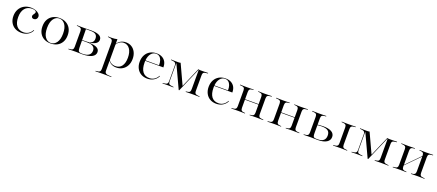

<svg xmlns="http://www.w3.org/2000/svg" viewBox="88 -1674 7076 3108"><g transform="rotate(20 3626.0 -120.5)"><path d="M274.2 11.3Q211.3 11.3 163.3 -15.3Q115.3 -41.9 88.7 -90.3Q62.1 -138.7 62.1 -202.4Q62.1 -268.5 90.3 -319.4Q118.5 -370.2 169.4 -398.4Q220.2 -426.6 285.5 -426.6Q330.6 -426.6 367.3 -413.3Q404 -400 425.4 -377.8Q446.8 -355.6 446.8 -326.6Q446.8 -301.6 430.2 -284.7Q413.7 -267.7 388.7 -267.7Q369.4 -267.7 358.1 -277.8Q346.8 -287.9 346.8 -304.8Q346.8 -318.5 355.2 -331Q363.7 -343.5 372.2 -356Q380.6 -368.5 380.6 -380.6Q380.6 -396.8 360.9 -406Q341.1 -415.3 307.3 -415.3Q229 -415.3 185.1 -361.3Q141.1 -307.3 141.1 -211.3Q141.1 -114.5 183.5 -61.7Q225.8 -8.9 304.8 -8.9Q349.2 -8.9 387.5 -31.5Q425.8 -54 450.8 -101.6L458.1 -95.2Q433.1 -44.4 385.1 -16.5Q337.1 11.3 274.2 11.3Z M777.4 11.3Q714.5 11.3 665.7 -14.1Q616.9 -39.5 589.1 -88.3Q561.3 -137.1 561.3 -207.3Q561.3 -277.4 589.1 -326.2Q616.9 -375 665.7 -400.8Q714.5 -426.6 777.4 -426.6Q841.1 -426.6 889.9 -400.8Q938.7 -375 966.9 -326.2Q995.2 -277.4 995.2 -207.3Q995.2 -137.9 966.9 -88.7Q938.7 -39.5 889.9 -14.1Q841.1 11.3 777.4 11.3ZM777.4 2.4Q837.9 2.4 877 -52.4Q916.1 -107.3 916.1 -207.3Q916.1 -308.1 877 -362.9Q837.9 -417.7 777.4 -417.7Q717.7 -417.7 679 -362.9Q640.3 -308.1 640.3 -207.3Q640.3 -106.5 679 -52Q717.7 2.4 777.4 2.4Z M1202.4 -2.4Q1171 -2.4 1142.3 -1.6Q1113.7 -0.8 1081.5 0V-8.9L1102.4 -10.5Q1137.1 -12.1 1151.6 -25.4Q1166.1 -38.7 1166.1 -71V-341.9Q1166.1 -375 1151.6 -387.9Q1137.1 -400.8 1102.4 -402.4L1081.5 -404V-412.9Q1113.7 -412.1 1142.3 -411.3Q1171 -410.5 1202.4 -410.5Q1235.5 -410.5 1267.3 -411.7Q1299.2 -412.9 1322.6 -412.9Q1416.9 -412.9 1463.7 -389.1Q1510.5 -365.3 1510.5 -317.7Q1510.5 -275.8 1471.8 -250Q1433.1 -224.2 1355.6 -215.3V-213.7Q1449.2 -212.9 1495.6 -188.3Q1541.9 -163.7 1541.9 -116.1Q1541.9 -60.5 1483.9 -30.2Q1425.8 0 1319.4 0Q1291.1 0 1262.9 -1.2Q1234.7 -2.4 1203.2 -2.4ZM1242.7 -88.7Q1243.5 -54.8 1248.8 -37.5Q1254 -20.2 1269 -14.5Q1283.9 -8.9 1313.7 -8.9H1322.6Q1394.4 -8.9 1430.2 -35.9Q1466.1 -62.9 1466.1 -113.7Q1466.1 -160.5 1432.7 -184.3Q1399.2 -208.1 1333.1 -208.1H1209.7V-216.9H1300.8Q1373.4 -216.9 1404.8 -239.5Q1436.3 -262.1 1436.3 -310.5Q1436.3 -357.3 1408.5 -379.8Q1380.6 -402.4 1321 -402.4H1236.3L1238.7 -404Z M1737.1 183.9Q1705.6 183.9 1677 184.7Q1648.4 185.5 1616.1 186.3V177.4L1637.1 175.8Q1671.8 174.2 1686.3 160.9Q1700.8 147.6 1700.8 115.3V-206.5H1773.4V115.3Q1773.4 137.1 1780.2 149.6Q1787.1 162.1 1803.2 168.1Q1819.4 174.2 1846.8 175L1889.5 177.4V186.3Q1862.1 185.5 1836.7 185.1Q1811.3 184.7 1787.1 184.3Q1762.9 183.9 1737.1 183.9ZM1924.2 -424.2Q1979.8 -424.2 2023 -396.8Q2066.1 -369.4 2090.3 -320.6Q2114.5 -271.8 2114.5 -208.1Q2114.5 -141.9 2088.7 -92.3Q2062.9 -42.7 2016.5 -14.5Q1970.2 13.7 1908.9 13.7Q1857.3 13.7 1817.7 -10.5Q1778.2 -34.7 1766.9 -70.2L1768.5 -77.4Q1779 -45.2 1812.9 -24.2Q1846.8 -3.2 1889.5 -3.2Q1959.7 -3.2 1997.6 -54.8Q2035.5 -106.5 2035.5 -200Q2035.5 -294.4 1996.8 -349.6Q1958.1 -404.8 1891.1 -404.8Q1851.6 -404.8 1815.3 -379Q1779 -353.2 1762.1 -308.1L1760.5 -316.1Q1779 -366.9 1823 -395.6Q1866.9 -424.2 1924.2 -424.2ZM1700.8 -206.5V-335.5Q1700.8 -371 1685.9 -385.9Q1671 -400.8 1630.6 -404L1616.1 -405.6V-414.5Q1635.5 -413.7 1646.4 -413.3Q1657.3 -412.9 1669.4 -412.9Q1699.2 -412.9 1725.8 -415.7Q1752.4 -418.5 1773.4 -424.2V-414.5V-206.5Z M2443.5 11.3Q2381.5 11.3 2334.7 -15.7Q2287.9 -42.7 2262.1 -91.9Q2236.3 -141.1 2236.3 -204.8Q2236.3 -271 2262.9 -321Q2289.5 -371 2337.9 -398.8Q2386.3 -426.6 2449.2 -426.6Q2505.6 -426.6 2546 -404.8Q2586.3 -383.1 2607.7 -343.5Q2629 -304 2628.2 -249.2H2282.3L2281.5 -258.1H2550.8Q2551.6 -308.1 2538.7 -344Q2525.8 -379.8 2502 -398.8Q2478.2 -417.7 2444.4 -417.7Q2391.9 -417.7 2357.3 -373.8Q2322.6 -329.8 2316.1 -255.6L2316.9 -254.8Q2316.1 -246.8 2315.7 -237.9Q2315.3 -229 2315.3 -217.7Q2315.3 -116.1 2355.6 -62.5Q2396 -8.9 2474.2 -8.9Q2517.7 -8.9 2554.8 -31.5Q2591.9 -54 2617.7 -101.6L2625 -95.2Q2600 -45.2 2552.4 -16.9Q2504.8 11.3 2443.5 11.3Z M2800.8 -78.2Q2800.8 -41.1 2812.5 -28.6Q2824.2 -16.1 2863.7 -12.1L2891.1 -8.9V0Q2869.4 -0.8 2843.5 -1.6Q2817.7 -2.4 2796.8 -2.4Q2778.2 -2.4 2761.3 -2Q2744.4 -1.6 2730.2 -1.2Q2716.1 -0.8 2704 0V-8.9L2729.8 -11.3Q2755.6 -14.5 2768.5 -20.6Q2781.5 -26.6 2786.7 -39.9Q2791.9 -53.2 2791.9 -78.2V-334.7Q2791.9 -359.7 2786.7 -373Q2781.5 -386.3 2768.1 -392.3Q2754.8 -398.4 2729.8 -401.6L2703.2 -404V-412.9Q2718.5 -412.9 2736.3 -412.1Q2754 -411.3 2775.4 -410.9Q2796.8 -410.5 2821 -410.5H2825.8Q2837.9 -410.5 2847.6 -411.7Q2857.3 -412.9 2865.3 -415.3L3025.8 -68.5L3016.1 -58.9L3170.2 -414.5Q3184.7 -411.3 3196.4 -410.9Q3208.1 -410.5 3215.3 -410.5H3223.4Q3247.6 -410.5 3268.5 -410.9Q3289.5 -411.3 3307.7 -412.1Q3325.8 -412.9 3340.3 -412.9V-404L3314.5 -400.8Q3288.7 -398.4 3275.4 -392.3Q3262.1 -386.3 3257.3 -373Q3252.4 -359.7 3252.4 -334.7V-78.2Q3252.4 -53.2 3257.3 -39.9Q3262.1 -26.6 3275.4 -20.6Q3288.7 -14.5 3314.5 -11.3L3340.3 -8.9V0Q3325.8 -0.8 3307.7 -1.2Q3289.5 -1.6 3268.5 -2Q3247.6 -2.4 3223.4 -2.4H3216.1H3209.7Q3187.1 -2.4 3168.1 -2Q3149.2 -1.6 3133.1 -1.2Q3116.9 -0.8 3103.2 0V-8.9L3122.6 -11.3Q3158.1 -15.3 3169 -28.2Q3179.8 -41.1 3179.8 -78.2V-402.4H3175L2996 10.5H2987.1L2804.8 -381.5H2800.8Z M3631.5 11.3Q3569.4 11.3 3522.6 -15.7Q3475.8 -42.7 3450 -91.9Q3424.2 -141.1 3424.2 -204.8Q3424.2 -271 3450.8 -321Q3477.4 -371 3525.8 -398.8Q3574.2 -426.6 3637.1 -426.6Q3693.5 -426.6 3733.9 -404.8Q3774.2 -383.1 3795.6 -343.5Q3816.9 -304 3816.1 -249.2H3470.2L3469.4 -258.1H3738.7Q3739.5 -308.1 3726.6 -344Q3713.7 -379.8 3689.9 -398.8Q3666.1 -417.7 3632.3 -417.7Q3579.8 -417.7 3545.2 -373.8Q3510.5 -329.8 3504 -255.6L3504.8 -254.8Q3504 -246.8 3503.6 -237.9Q3503.2 -229 3503.2 -217.7Q3503.2 -116.1 3543.5 -62.5Q3583.9 -8.9 3662.1 -8.9Q3705.6 -8.9 3742.7 -31.5Q3779.8 -54 3805.6 -101.6L3812.9 -95.2Q3787.9 -45.2 3740.3 -16.9Q3692.7 11.3 3631.5 11.3Z M4316.9 -2.4Q4287.9 -2.4 4261.3 -1.6Q4234.7 -0.8 4204 0V-8.9L4219.4 -9.7Q4252.4 -11.3 4266.5 -25Q4280.6 -38.7 4280.6 -71V-206.5H4353.2V-71Q4353.2 -38.7 4367.3 -25.4Q4381.5 -12.1 4416.9 -10.5L4437.9 -8.9V0Q4405.6 -0.8 4376.6 -1.6Q4347.6 -2.4 4316.9 -2.4ZM4011.3 -2.4Q3979.8 -2.4 3951.2 -1.6Q3922.6 -0.8 3890.3 0V-8.9L3911.3 -10.5Q3946 -12.1 3960.5 -25.4Q3975 -38.7 3975 -71V-341.9Q3975 -375 3960.5 -387.9Q3946 -400.8 3911.3 -402.4L3890.3 -404V-412.9Q3922.6 -412.1 3951.2 -411.3Q3979.8 -410.5 4011.3 -410.5Q4039.5 -410.5 4066.5 -411.3Q4093.5 -412.1 4124.2 -412.9V-404L4108.9 -403.2Q4075 -401.6 4061.3 -388.3Q4047.6 -375 4047.6 -341.9V-71Q4047.6 -38.7 4061.3 -25Q4075 -11.3 4108.9 -9.7L4124.2 -8.9V0Q4093.5 -0.8 4066.5 -1.6Q4039.5 -2.4 4011.3 -2.4ZM4280.6 -206.5V-341.9Q4280.6 -375 4266.5 -388.3Q4252.4 -401.6 4219.4 -403.2L4204 -404V-412.9Q4234.7 -412.1 4261.3 -411.3Q4287.9 -410.5 4316.9 -410.5Q4347.6 -410.5 4376.6 -411.3Q4405.6 -412.1 4437.9 -412.9V-404L4416.9 -402.4Q4381.5 -400.8 4367.3 -387.9Q4353.2 -375 4353.2 -341.9V-206.5ZM4021.8 -209.7V-218.5H4307.3V-209.7Z M4938.7 -2.4Q4909.7 -2.4 4883.1 -1.6Q4856.5 -0.8 4825.8 0V-8.9L4841.1 -9.7Q4874.2 -11.3 4888.3 -25Q4902.4 -38.7 4902.4 -71V-206.5H4975V-71Q4975 -38.7 4989.1 -25.4Q5003.2 -12.1 5038.7 -10.5L5059.7 -8.9V0Q5027.4 -0.8 4998.4 -1.6Q4969.4 -2.4 4938.7 -2.4ZM4633.1 -2.4Q4601.6 -2.4 4573 -1.6Q4544.4 -0.8 4512.1 0V-8.9L4533.1 -10.5Q4567.7 -12.1 4582.3 -25.4Q4596.8 -38.7 4596.8 -71V-341.9Q4596.8 -375 4582.3 -387.9Q4567.7 -400.8 4533.1 -402.4L4512.1 -404V-412.9Q4544.4 -412.1 4573 -411.3Q4601.6 -410.5 4633.1 -410.5Q4661.3 -410.5 4688.3 -411.3Q4715.3 -412.1 4746 -412.9V-404L4730.6 -403.2Q4696.8 -401.6 4683.1 -388.3Q4669.4 -375 4669.4 -341.9V-71Q4669.4 -38.7 4683.1 -25Q4696.8 -11.3 4730.6 -9.7L4746 -8.9V0Q4715.3 -0.8 4688.3 -1.6Q4661.3 -2.4 4633.1 -2.4ZM4902.4 -206.5V-341.9Q4902.4 -375 4888.3 -388.3Q4874.2 -401.6 4841.1 -403.2L4825.8 -404V-412.9Q4856.5 -412.1 4883.1 -411.3Q4909.7 -410.5 4938.7 -410.5Q4969.4 -410.5 4998.4 -411.3Q5027.4 -412.1 5059.7 -412.9V-404L5038.7 -402.4Q5003.2 -400.8 4989.1 -387.9Q4975 -375 4975 -341.9V-206.5ZM4643.5 -209.7V-218.5H4929V-209.7Z M5726.6 -206.5V-341.9Q5726.6 -375 5712.1 -387.9Q5697.6 -400.8 5662.9 -402.4L5641.9 -404V-412.9Q5674.2 -412.1 5703.2 -411.3Q5732.3 -410.5 5762.9 -410.5Q5794.4 -410.5 5823 -411.3Q5851.6 -412.1 5883.9 -412.9V-404L5862.9 -402.4Q5828.2 -400.8 5813.7 -387.9Q5799.2 -375 5799.2 -341.9V-206.5ZM5762.9 -2.4Q5732.3 -2.4 5703.2 -1.6Q5674.2 -0.8 5641.9 0V-8.9L5662.9 -10.5Q5697.6 -12.1 5712.1 -25.4Q5726.6 -38.7 5726.6 -71V-206.5H5799.2V-71Q5799.2 -38.7 5813.7 -25.4Q5828.2 -12.1 5862.9 -10.5L5883.9 -8.9V0Q5851.6 -0.8 5823 -1.6Q5794.4 -2.4 5762.9 -2.4ZM5218.5 -206.5V-341.9Q5218.5 -375 5204 -387.9Q5189.5 -400.8 5154.8 -402.4L5133.9 -404V-412.9Q5166.1 -412.1 5194.8 -411.3Q5223.4 -410.5 5254.8 -410.5Q5285.5 -410.5 5314.5 -411.3Q5343.5 -412.1 5375.8 -412.9V-404L5354.8 -402.4Q5320.2 -400.8 5305.6 -387.9Q5291.1 -375 5291.1 -341.9V-206.5ZM5254.8 -2.4Q5223.4 -2.4 5194.8 -1.6Q5166.1 -0.8 5133.9 0V-8.9L5154.8 -10.5Q5189.5 -12.1 5204 -25.4Q5218.5 -38.7 5218.5 -71V-206.5H5291.1V-88.7Q5291.1 -54.8 5296 -37.5Q5300.8 -20.2 5315.7 -14.9Q5330.6 -9.7 5360.5 -9.7H5373.4Q5439.5 -9.7 5472.6 -37.9Q5505.6 -66.1 5505.6 -122.6Q5505.6 -178.2 5471.8 -203.6Q5437.9 -229 5363.7 -229Q5336.3 -229 5307.7 -225.8Q5279 -222.6 5250 -215.3V-224.2Q5280.6 -231.5 5315.3 -235.5Q5350 -239.5 5385.5 -239.5Q5481.5 -239.5 5531.5 -210.1Q5581.5 -180.6 5581.5 -124.2Q5581.5 -65.3 5527.8 -32.7Q5474.2 0 5378.2 0Q5343.5 0 5312.9 -1.2Q5282.3 -2.4 5254.8 -2.4Z M6055.6 -78.2Q6055.6 -41.1 6067.3 -28.6Q6079 -16.1 6118.5 -12.1L6146 -8.9V0Q6124.2 -0.8 6098.4 -1.6Q6072.6 -2.4 6051.6 -2.4Q6033.1 -2.4 6016.1 -2Q5999.2 -1.6 5985.1 -1.2Q5971 -0.8 5958.9 0V-8.9L5984.7 -11.3Q6010.5 -14.5 6023.4 -20.6Q6036.3 -26.6 6041.5 -39.9Q6046.8 -53.2 6046.8 -78.2V-334.7Q6046.8 -359.7 6041.5 -373Q6036.3 -386.3 6023 -392.3Q6009.7 -398.4 5984.7 -401.6L5958.1 -404V-412.9Q5973.4 -412.9 5991.1 -412.1Q6008.9 -411.3 6030.2 -410.9Q6051.6 -410.5 6075.8 -410.5H6080.6Q6092.7 -410.5 6102.4 -411.7Q6112.1 -412.9 6120.2 -415.3L6280.6 -68.5L6271 -58.9L6425 -414.5Q6439.5 -411.3 6451.2 -410.9Q6462.9 -410.5 6470.2 -410.5H6478.2Q6502.4 -410.5 6523.4 -410.9Q6544.4 -411.3 6562.5 -412.1Q6580.6 -412.9 6595.2 -412.9V-404L6569.4 -400.8Q6543.5 -398.4 6530.2 -392.3Q6516.9 -386.3 6512.1 -373Q6507.3 -359.7 6507.3 -334.7V-78.2Q6507.3 -53.2 6512.1 -39.9Q6516.9 -26.6 6530.2 -20.6Q6543.5 -14.5 6569.4 -11.3L6595.2 -8.9V0Q6580.6 -0.8 6562.5 -1.2Q6544.4 -1.6 6523.4 -2Q6502.4 -2.4 6478.2 -2.4H6471H6464.5Q6441.9 -2.4 6423 -2Q6404 -1.6 6387.9 -1.2Q6371.8 -0.8 6358.1 0V-8.9L6377.4 -11.3Q6412.9 -15.3 6423.8 -28.2Q6434.7 -41.1 6434.7 -78.2V-402.4H6429.8L6250.8 10.5H6241.9L6059.7 -381.5H6055.6Z M7096 -2.4Q7066.9 -2.4 7040.3 -1.6Q7013.7 -0.8 6983.1 0V-8.9L6998.4 -9.7Q7031.5 -11.3 7045.6 -25Q7059.7 -38.7 7059.7 -71V-206.5H7132.3V-71Q7132.3 -38.7 7146.4 -25.4Q7160.5 -12.1 7196 -10.5L7216.9 -8.9V0Q7184.7 -0.8 7155.6 -1.6Q7126.6 -2.4 7096 -2.4ZM6790.3 -2.4Q6758.9 -2.4 6730.2 -1.6Q6701.6 -0.8 6669.4 0V-8.9L6690.3 -10.5Q6725 -12.1 6739.5 -25.4Q6754 -38.7 6754 -71V-341.9Q6754 -375 6739.5 -387.9Q6725 -400.8 6690.3 -402.4L6669.4 -404V-412.9Q6701.6 -412.1 6730.2 -411.3Q6758.9 -410.5 6790.3 -410.5Q6818.5 -410.5 6845.6 -411.3Q6872.6 -412.1 6903.2 -412.9V-404L6887.9 -403.2Q6854 -401.6 6840.3 -388.3Q6826.6 -375 6826.6 -341.9V-71Q6826.6 -38.7 6840.3 -25Q6854 -11.3 6887.9 -9.7L6903.2 -8.9V0Q6872.6 -0.8 6845.6 -1.6Q6818.5 -2.4 6790.3 -2.4ZM7059.7 -206.5V-341.9Q7059.7 -375 7045.6 -388.3Q7031.5 -401.6 6998.4 -403.2L6983.1 -404V-412.9Q7013.7 -412.1 7040.3 -411.3Q7066.9 -410.5 7096 -410.5Q7126.6 -410.5 7155.6 -411.3Q7184.7 -412.1 7216.9 -412.9V-404L7196 -402.4Q7160.5 -400.8 7146.4 -387.9Q7132.3 -375 7132.3 -341.9V-206.5ZM6784.7 -46 6783.9 -54.8 7091.1 -369.4 7092.7 -360.5Z"/></g></svg>

Font: Playfair 144pt SemiExpanded Light
Style: Regular
Weight: 300
Width: 6
Designer: Claus Eggers Sørensen
Foundry: Claus Eggers Sørensen
Version: Version 2.203